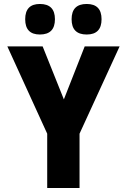

<svg xmlns="http://www.w3.org/2000/svg" viewBox="-20 -948 640 968"><path d="M492 -851Q492 -928 417 -928Q341 -928 341 -851Q341 -774 417 -774Q492 -774 492 -851ZM257 -851Q257 -928 181 -928Q107 -928 107 -851Q107 -774 181 -774Q257 -774 257 -851ZM381 0V-274L583 -714H407L302 -447L195 -714H17L218 -274V0Z"/></svg>

Font: Noto Sans Mono UI ExtraBold
Style: Regular
Weight: 800
Designer: Monotype Design team
Foundry: Monotype Imaging Inc.
Version: 1.000